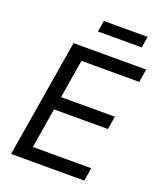

<svg xmlns="http://www.w3.org/2000/svg" viewBox="-163 -1010 934 1113"><g transform="rotate(20 304.5 -454.0)"><path d="M40.5 0 161.1 -727.5H609.4L595.7 -646.5H239.3L200.2 -408.7H532.2L518.6 -327.6H186L145.5 -81.1H505.4L492.2 0ZM552.7 -908.2 541 -839.4H271L282.7 -908.2Z"/></g></svg>

Font: Inter 17pt
Style: Italic
Weight: 400
Italic angle: -9.3988°
Version: Version 4.001;git-66647c0bb